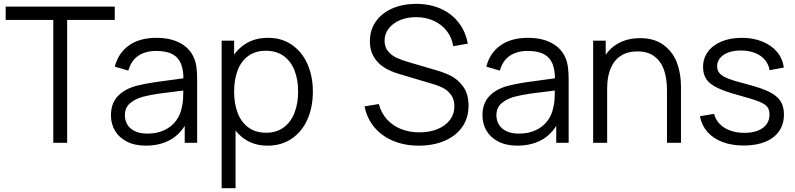

<svg xmlns="http://www.w3.org/2000/svg" viewBox="-20 -755 4205 1015"><path d="M261.7 -649.7H10V-720H586.7V-649.7H335V0H261.7Z M566.5 -145Q566.5 -208.7 603 -247Q639.5 -285.3 703.8 -302Q746.2 -312.7 795.2 -319.9Q844.2 -327.2 928.5 -338.2Q953.5 -341.2 976.2 -344.3L949.8 -328.7Q950.8 -382.8 937 -417.3Q923.2 -451.8 891.2 -468.8Q859.2 -485.7 805.8 -485.7Q749 -485.7 711.2 -460.2Q673.3 -434.7 658.5 -381.7L586.8 -402.7Q605.8 -475.7 662.2 -515.3Q718.5 -555 807.2 -555Q881.7 -555 933.2 -527.1Q984.8 -499.2 1006.2 -447Q1015.3 -425 1018.8 -397.1Q1022.2 -369.2 1022.2 -335.3V0H956.5V-135.7L975.5 -127.3Q956.8 -81.3 924.8 -49.3Q892.8 -17.3 848.9 -1.2Q805 15 751.2 15Q692.2 15 650.4 -6.6Q608.7 -28.2 587.6 -64.5Q566.5 -100.8 566.5 -145ZM941.8 -190.7Q946.7 -210.3 947.9 -232.8Q949.2 -255.2 949.2 -285.5V-294.7L977.2 -280L943.5 -275.7Q870.8 -267.3 821.5 -260.3Q772.2 -253.3 733.5 -243Q692.7 -231.3 666.4 -208.2Q640.2 -185.2 640.2 -145Q640.2 -119.8 652.4 -97.9Q664.7 -76 691.5 -62.3Q718.3 -48.7 759.5 -48.7Q809.7 -48.7 848.3 -66.8Q887 -84.8 910.8 -117Q934.5 -149.2 941.8 -190.7Z M1164 -270.7Q1164 -353.3 1190.9 -417.7Q1217.8 -482 1270.6 -518.5Q1323.3 -555 1397.3 -555Q1469.7 -555 1523.2 -518Q1576.8 -481 1605.4 -416.3Q1634 -351.7 1634 -270.7Q1634 -189.2 1605.4 -124.2Q1576.8 -59.2 1522.6 -22.1Q1468.3 15 1394.3 15Q1322 15 1269.9 -22.2Q1217.8 -59.5 1190.9 -124.2Q1164 -188.8 1164 -270.7ZM1151.7 -540H1217.7V-133.3H1225.3V240H1151.7ZM1556 -270.7Q1556 -333.2 1537.2 -382Q1518.3 -430.8 1480 -458.8Q1441.7 -486.7 1385.3 -486.7Q1330.5 -486.7 1292.8 -459.4Q1255.2 -432.2 1236.4 -383.7Q1217.7 -335.2 1217.7 -270.7Q1217.7 -206.7 1236.5 -157.7Q1255.3 -108.7 1293.3 -81Q1331.3 -53.3 1387 -53.3Q1441.8 -53.3 1479.8 -81.5Q1517.8 -109.7 1536.9 -158.8Q1556 -208 1556 -270.7Z M1907.3 -192.7 1982.7 -205Q1994.7 -158.8 2024.8 -124.9Q2055 -91 2099.2 -73.2Q2143.5 -55.3 2197 -55.3Q2250.2 -55.3 2292.2 -72.2Q2334.2 -89.2 2358.1 -120.5Q2382 -151.8 2382 -193.3Q2382 -228.2 2365.9 -251.3Q2349.8 -274.5 2326.4 -287.6Q2303 -300.7 2271.3 -310L2089 -364.3Q2041.3 -378.5 2007.8 -400.5Q1974.2 -422.5 1954.8 -456.5Q1935.3 -490.5 1935.3 -537Q1935.3 -596.7 1967 -641.6Q1998.7 -686.5 2054.7 -710.7Q2110.7 -734.8 2181.7 -734.7Q2253.2 -734.3 2310.3 -708.8Q2367.5 -683.3 2404.3 -636Q2441.2 -588.7 2453 -524.3L2376 -510.7Q2368.8 -556.7 2341.7 -591.4Q2314.5 -626.2 2272.8 -645.1Q2231.2 -664 2181 -664.3Q2133.3 -664.7 2094.9 -648.6Q2056.5 -632.5 2034.8 -604Q2013 -575.5 2013 -540Q2013 -506 2031.8 -483.7Q2050.7 -461.3 2077.5 -449.1Q2104.3 -436.8 2141 -426.3L2282 -385Q2326.2 -372.5 2362.8 -354.5Q2399.3 -336.5 2428.2 -297.7Q2457 -258.8 2457 -196.7Q2457 -131 2423.1 -83.2Q2389.2 -35.5 2329.5 -10.2Q2269.8 15 2194 15Q2119.2 15 2058.6 -10.3Q1998 -35.7 1958.8 -82.5Q1919.7 -129.3 1907.3 -192.7Z M2530.5 -145Q2530.5 -208.7 2567 -247Q2603.5 -285.3 2667.8 -302Q2710.2 -312.7 2759.2 -319.9Q2808.2 -327.2 2892.5 -338.2Q2917.5 -341.2 2940.2 -344.3L2913.8 -328.7Q2914.8 -382.8 2901 -417.3Q2887.2 -451.8 2855.2 -468.8Q2823.2 -485.7 2769.8 -485.7Q2713 -485.7 2675.2 -460.2Q2637.3 -434.7 2622.5 -381.7L2550.8 -402.7Q2569.8 -475.7 2626.2 -515.3Q2682.5 -555 2771.2 -555Q2845.7 -555 2897.2 -527.1Q2948.8 -499.2 2970.2 -447Q2979.3 -425 2982.8 -397.1Q2986.2 -369.2 2986.2 -335.3V0H2920.5V-135.7L2939.5 -127.3Q2920.8 -81.3 2888.8 -49.3Q2856.8 -17.3 2812.9 -1.2Q2769 15 2715.2 15Q2656.2 15 2614.4 -6.6Q2572.7 -28.2 2551.6 -64.5Q2530.5 -100.8 2530.5 -145ZM2905.8 -190.7Q2910.7 -210.3 2911.9 -232.8Q2913.2 -255.2 2913.2 -285.5V-294.7L2941.2 -280L2907.5 -275.7Q2834.8 -267.3 2785.5 -260.3Q2736.2 -253.3 2697.5 -243Q2656.7 -231.3 2630.4 -208.2Q2604.2 -185.2 2604.2 -145Q2604.2 -119.8 2616.4 -97.9Q2628.7 -76 2655.5 -62.3Q2682.3 -48.7 2723.5 -48.7Q2773.7 -48.7 2812.3 -66.8Q2851 -84.8 2874.8 -117Q2898.5 -149.2 2905.8 -190.7Z M3349.3 -483.3Q3297.7 -483.3 3262.1 -460.2Q3226.5 -437.2 3208.1 -393.2Q3189.7 -349.3 3189.7 -288L3137.7 -299.7Q3137.7 -380.7 3166.2 -437.9Q3194.7 -495.2 3245.6 -524.2Q3296.5 -553.3 3363.7 -553.3Q3440.7 -553.3 3489.1 -516.5Q3537.5 -479.7 3558.8 -422.8Q3580 -366 3580 -297V0H3506V-275.7Q3506 -340 3490.2 -385.3Q3474.3 -430.7 3439.4 -457Q3404.5 -483.3 3349.3 -483.3ZM3115.7 -540H3182V-407H3189.7V0H3115.7Z M3680 -140.7 3755 -153Q3762.8 -122.2 3784.8 -99.6Q3806.8 -77 3840.4 -64.8Q3874 -52.7 3915.7 -52.7Q3956.2 -52.7 3986.1 -64.3Q4016 -76 4032 -97.7Q4048 -119.3 4048 -148.7Q4048 -174.7 4036.4 -189.9Q4024.8 -205.2 3992.2 -218.2Q3959.7 -231.2 3888 -250.7Q3813.3 -270.7 3772.3 -290.7Q3731.3 -310.7 3714 -336.5Q3696.7 -362.3 3696.7 -401Q3696.7 -446.5 3722.3 -481.5Q3748 -516.5 3794.5 -535.8Q3841 -555 3901.7 -555Q3962 -555 4010.4 -535.3Q4058.8 -515.7 4088.4 -479.9Q4118 -444.2 4123.3 -397.7L4048.3 -384Q4043.2 -415.3 4023.5 -438.7Q4003.8 -462 3972.3 -474.7Q3940.8 -487.3 3900.7 -488Q3862.7 -488.8 3833.2 -478.6Q3803.8 -468.3 3787.4 -449.1Q3771 -429.8 3771 -404.7Q3771 -382.5 3784.2 -367.4Q3797.3 -352.3 3830.5 -339.2Q3863.7 -326.2 3929 -309.7Q4004.7 -290.3 4046.5 -269.4Q4088.3 -248.5 4106.3 -220.3Q4124.3 -192.2 4124.3 -149.7Q4124.3 -99 4098.8 -61.9Q4073.3 -24.8 4025.3 -5.2Q3977.3 14.3 3911.7 14.3Q3848.8 14.3 3799.8 -4.1Q3750.8 -22.5 3720.1 -57.3Q3689.3 -92.2 3680 -140.7Z"/></svg>

Font: Tap Sans
Style: Regular
Weight: 400
Designer: Tap Payments
Foundry: Tap Payments
Version: Version 1.001;Glyphs 3.1.2 (3151)